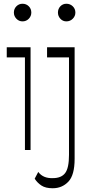

<svg xmlns="http://www.w3.org/2000/svg" viewBox="-20 -800 490 1024"><path d="M100 -686Q81 -686 67.5 -700Q54 -714 54 -733Q54 -753 67.5 -766.5Q81 -780 100 -780Q120 -780 133.5 -766.5Q147 -753 147 -733Q147 -714 133.5 -700Q120 -686 100 -686ZM113 0V-494H16V-548H143V0ZM334 -686Q315 -686 302 -700Q289 -714 289 -733Q289 -753 302 -766.5Q315 -780 334 -780Q354 -780 368 -766.5Q382 -753 382 -733Q382 -714 368 -700Q354 -686 334 -686ZM261 204Q223 204 201 189.5Q179 175 165 153L184 117Q210 152 262 150Q307 150 327.5 123Q348 96 348 26V-494H231V-548H378V47Q378 134 344.5 169Q311 204 261 204Z"/></svg>

Font: Savate ExtraLight
Style: Regular
Weight: 200
Designer: Max Esnée
Foundry: Plomb Type
Version: Version 2.000